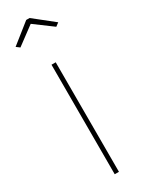

<svg xmlns="http://www.w3.org/2000/svg" viewBox="-203 -759 595 788"><g transform="rotate(-30 94.0 -365.0)"><path d="M84 0V-519H104V0ZM-7 -656 86 -730H102L195 -656L179 -644L94 -707L9 -644Z"/></g></svg>

Font: Raleway Thin Thin
Style: Regular
Weight: 250
Version: Version 4.026